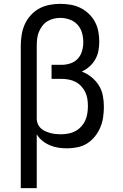

<svg xmlns="http://www.w3.org/2000/svg" viewBox="-20 -763 640 998"><path d="M88 215V-525Q88 -553 92.5 -581.5Q97 -610 108.5 -636Q120 -662 139.5 -683.5Q159 -705 183.5 -718.5Q208 -732 236.5 -737.5Q265 -743 293 -743Q320 -743 346.5 -738.5Q373 -734 397 -722.5Q421 -711 441 -692Q461 -673 473.5 -649.5Q486 -626 491 -599.5Q496 -573 496 -546Q496 -522 491.5 -498.5Q487 -475 475 -454Q463 -433 445 -417Q427 -401 405 -391Q432 -381 455 -362.5Q478 -344 493.5 -319.5Q509 -295 514.5 -266Q520 -237 520 -208Q520 -181 516 -153.5Q512 -126 501.5 -101Q491 -76 473.5 -54Q456 -32 433 -17.5Q410 -3 382.5 2.5Q355 8 328 8Q305 8 282.5 4.5Q260 1 239 -8Q218 -17 200 -31.5Q182 -46 171 -65V215ZM296 -65Q315 -65 334.5 -68.5Q354 -72 371 -81Q388 -90 401.5 -104.5Q415 -119 423 -136.5Q431 -154 434 -173.5Q437 -193 437 -212Q437 -231 434 -249.5Q431 -268 423 -284.5Q415 -301 402 -315Q389 -329 372.5 -337.5Q356 -346 337.5 -349.5Q319 -353 300 -353H248V-426H300Q323 -426 346 -433.5Q369 -441 384.5 -458Q400 -475 406.5 -498Q413 -521 413 -544Q413 -569 406 -593Q399 -617 382.5 -635Q366 -653 342 -661.5Q318 -670 293 -670Q275 -670 257.5 -665.5Q240 -661 225 -651.5Q210 -642 199 -627Q188 -612 181.5 -595.5Q175 -579 173 -561Q171 -543 171 -525V-146V-142Q172 -128 178 -115.5Q184 -103 194 -94.5Q204 -86 216.5 -80.5Q229 -75 242 -71.5Q255 -68 268.5 -66.5Q282 -65 296 -65Z"/></svg>

Font: Bmono
Style: Regular
Weight: 400
Monospace: yes
Designer: Belleve Invis
Foundry: Belleve Invis
Version: Version 11.2.2; ttfautohint (v1.8.2)